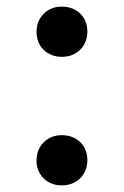

<svg xmlns="http://www.w3.org/2000/svg" viewBox="-20 -541 373 578"><path d="M166 -370Q133 -370 111.5 -391Q90 -412 90 -445Q90 -478 111.5 -499.5Q133 -521 166 -521Q200 -521 221.5 -500Q243 -479 243 -446Q243 -413 221.5 -391.5Q200 -370 166 -370ZM166 17Q133 17 111.5 -4Q90 -25 90 -58Q90 -91 111.5 -112.5Q133 -134 166 -134Q200 -134 221.5 -113Q243 -92 243 -59Q243 -26 221.5 -4.5Q200 17 166 17Z"/></svg>

Font: Text Regular
Style: Regular
Weight: 400
Designer: Latin by Veronika Burian and Jose Scaglione. Greek by Irene Vlachou. Cyrillic by Vera Evstafieva.
Foundry: TypeTogether
Version: Version 3.002